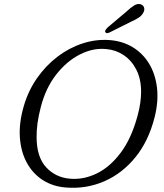

<svg xmlns="http://www.w3.org/2000/svg" viewBox="-20 -911 809 947"><path d="M518.5 -713.5Q583 -709 633.2 -679Q683.5 -649 714.8 -598Q746 -547 754.2 -479.2Q762.5 -411.5 742.5 -332.5Q713 -215.5 648 -135.5Q583 -55.5 494.8 -17Q406.5 21.5 307 14Q242 9.5 192 -22.2Q142 -54 112.5 -108Q83 -162 78 -233.8Q73 -305.5 98 -390Q120 -464.5 162.8 -525.8Q205.5 -587 262.8 -630.8Q320 -674.5 385.5 -696.2Q451 -718 518.5 -713.5ZM326 -29.5Q392 -24 456.8 -55.2Q521.5 -86.5 574.5 -156.5Q627.5 -226.5 658 -338Q667.5 -372.5 671.8 -403Q676 -433.5 676 -460Q675.5 -522.5 652.2 -567.8Q629 -613 590.2 -639Q551.5 -665 504 -669Q439 -675.5 373.8 -642.2Q308.5 -609 257 -543Q205.5 -477 181.5 -384Q170 -340.5 165 -303.2Q160 -266 160.5 -234Q161 -136.5 207.5 -86Q254 -35.5 326 -29.5ZM601.5 -852Q624 -873 641.5 -884Q659 -895 675 -889.5Q688 -884.5 691 -872.2Q694 -860 686 -847Q678.5 -833.5 664.2 -824Q650 -814.5 629.5 -805.5L518.5 -750Q504.5 -744 499.5 -752.5Q497 -757.5 500.5 -763Q504 -768.5 509 -774Z"/></svg>

Font: Fraunces 9pt SuperSoft Light
Style: Italic
Weight: 300
Italic angle: -16°
Version: Version 1.000;[b76b70a41]